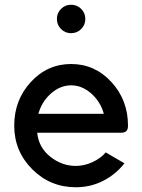

<svg xmlns="http://www.w3.org/2000/svg" viewBox="-20 -780 600 810"><path d="M237.5 -657.5Q220 -675 220 -700Q220 -725 237.5 -742.5Q255 -760 280 -760Q305 -760 322.5 -742.5Q340 -725 340 -700Q340 -675 322.5 -657.5Q305 -640 280 -640Q255 -640 237.5 -657.5ZM142 -300H418Q404 -351 365 -385.5Q326 -420 280 -420Q234 -420 195 -385.5Q156 -351 142 -300ZM300 -80Q335 -80 370 -96Q405 -112 426 -137L505 -91Q468 -44 415 -17Q362 10 300 10Q192 10 116 -66Q40 -142 40 -250Q40 -358 110 -434Q180 -510 280 -510Q380 -510 450 -434Q520 -358 520 -250Q520 -234 513 -227Q506 -220 490 -220H137Q143 -158 192 -119Q241 -80 300 -80Z"/></svg>

Font: Laverick
Style: Regular
Weight: 400
Designer: Daniel Pimley
Foundry: Daniel Pimley
Version: Version 1.000;PS 001.001;hotconv 1.0.56